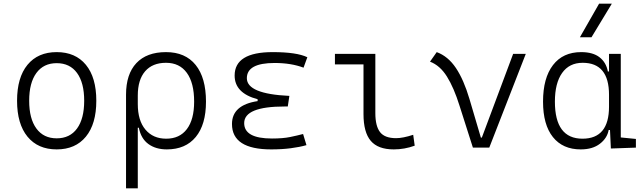

<svg xmlns="http://www.w3.org/2000/svg" viewBox="-20 -815 3556 1060"><path d="M293 9.8Q189.5 9.8 131.8 -60.5Q74.2 -130.9 74.2 -258.8Q74.2 -387.2 131.8 -457.3Q189.5 -527.3 293 -527.3Q396.5 -527.3 454.1 -457.3Q511.7 -387.2 511.7 -258.8Q511.7 -130.9 454.1 -60.5Q396.5 9.8 293 9.8ZM293 -51.3Q365.7 -51.3 405.3 -105.5Q444.8 -159.7 444.8 -258.8Q444.8 -357.9 405.3 -412.1Q365.7 -466.3 293 -466.3Q220.7 -466.3 180.9 -412.1Q141.1 -357.9 141.1 -258.8Q141.1 -159.7 180.9 -105.5Q220.7 -51.3 293 -51.3Z M900.9 9.8Q839.8 9.8 799.1 -20Q758.3 -49.8 746.6 -109.9H740.7V224.6H675.8V-292Q675.8 -405.8 732.9 -466.6Q790 -527.3 896.5 -527.3Q1002.9 -527.3 1060.1 -456.5Q1117.2 -385.7 1117.2 -253.9Q1117.2 -127.4 1060.8 -58.8Q1004.4 9.8 900.9 9.8ZM740.7 -240.7Q740.7 -149.4 783 -99.4Q825.2 -49.3 897.5 -49.3Q971.7 -49.3 1011.7 -102.3Q1051.8 -155.3 1051.8 -253.9Q1051.8 -357.4 1011.5 -412.8Q971.2 -468.3 896.5 -468.3Q821.8 -468.3 781.2 -421.4Q740.7 -374.5 740.7 -287.6Z M1477.5 9.8Q1260.7 9.8 1260.7 -130.4Q1260.7 -235.4 1402.3 -256.8V-267.1Q1275.4 -300.8 1275.4 -397.9Q1275.4 -527.3 1485.4 -527.3Q1618.2 -527.3 1676.8 -499L1655.8 -441.4Q1587.4 -467.3 1496.1 -467.3Q1342.8 -467.3 1342.8 -383.3Q1342.8 -296.4 1577.6 -285.6L1568.8 -227.1H1551.8Q1328.1 -227.1 1328.1 -135.3Q1328.1 -50.3 1481.4 -50.3Q1542 -50.3 1582 -58.6Q1622.1 -66.9 1653.3 -75.2L1671.9 -13.7Q1634.3 -2.9 1585.2 3.4Q1536.1 9.8 1477.5 9.8Z M2153.8 9.8Q2066.9 9.8 2026.9 -37.4Q1986.8 -84.5 1986.8 -185.5V-459.5H1829.1V-517.6H2052.2V-190.4Q2052.2 -119.1 2078.1 -85.7Q2104 -52.2 2166.5 -52.2Q2204.1 -52.2 2261.2 -70.8L2269.5 -10.7Q2213.4 9.8 2153.8 9.8Z M2590.8 0 2517.1 -231Q2485.8 -331.1 2447.5 -392.3Q2409.2 -453.6 2354 -474.6L2391.1 -527.3Q2453.6 -504.4 2497.1 -439.5Q2540.5 -374.5 2571.8 -268.6L2634.8 -55.2H2640.1L2813 -517.6H2882.8L2681.2 0Z M3186 9.8Q3086.9 9.8 3032.5 -58.3Q2978 -126.5 2978 -253.9Q2978 -384.3 3033 -455.8Q3087.9 -527.3 3188.5 -527.3Q3253.4 -527.3 3290 -498.8Q3326.7 -470.2 3335.9 -420.4H3342.3V-517.6H3407.2V-56.2L3490.7 -47.9V0L3352.5 4.9L3347.7 -97.2H3340.3Q3332.5 -52.7 3292.2 -21.5Q3252 9.8 3186 9.8ZM3342.3 -226.1V-291.5Q3342.3 -468.3 3196.8 -468.3Q3123 -468.3 3083.3 -412.1Q3043.5 -356 3043.5 -253.9Q3043.5 -49.3 3195.8 -49.3Q3342.3 -49.3 3342.3 -226.1ZM3181.6 -609.4 3287.6 -794.9H3357.9L3245.6 -609.4Z"/></svg>

Font: Cascadia Code NF Light
Style: Regular
Weight: 300
Monospace: yes
Designer: Aaron Bell
Foundry: Saja Typeworks
Version: Version 2404.023; ttfautohint (v1.8.4)